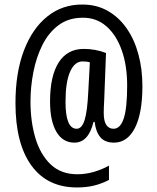

<svg xmlns="http://www.w3.org/2000/svg" viewBox="-20 -740 691 844"><path d="M606 -362Q606 -242 573 -177.5Q540 -113 481 -113Q441 -113 421 -137Q401 -161 396 -204H391Q369 -113 307 -113Q256 -113 228 -160.5Q200 -208 200 -294Q200 -406 238 -465.5Q276 -525 348 -525Q400 -525 446 -507L438 -299Q437 -284 436.5 -268.5Q436 -253 436 -244Q436 -207 447.5 -190.5Q459 -174 479 -174Q509 -174 524 -219.5Q539 -265 539 -364Q539 -452 515 -519.5Q491 -587 447 -625Q403 -663 343 -662Q281 -662 237 -629Q193 -596 166 -541.5Q139 -487 126.5 -422Q114 -357 114 -294Q114 -206 135.5 -133.5Q157 -61 202.5 -17.5Q248 26 320 26Q358 26 394.5 15Q431 4 459 -12V51Q428 67 394.5 75.5Q361 84 318 84Q188 84 118 -12.5Q48 -109 48 -287Q48 -420 85 -517.5Q122 -615 188.5 -668Q255 -721 343 -720Q405 -720 454 -692Q503 -664 537 -615Q571 -566 588.5 -501Q606 -436 606 -362ZM268 -292Q268 -174 317 -174Q340 -174 352 -212.5Q364 -251 368 -336L375 -466Q363 -470 343 -470Q308 -470 288 -424.5Q268 -379 268 -292Z"/></svg>

Font: Noto Sans ExtraCondensed
Style: Regular
Weight: 400
Width: 2
Designer: Monotype Design Team
Foundry: Monotype Imaging Inc.
Version: Version 2.013; ttfautohint (v1.8.4.7-5d5b)